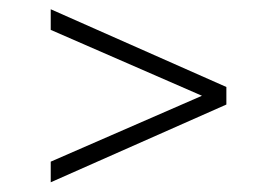

<svg xmlns="http://www.w3.org/2000/svg" viewBox="-20 -582 584 405"><path d="M87 -197.5V-241L406 -380L87 -519V-562.5L457.5 -398.5V-361.5Z"/></svg>

Font: Encode Sans Semi Expanded ExtraLight
Style: Regular
Weight: 200
Width: 6
Designer: Multiple Designers
Foundry: Impallari Type
Version: Version 3.000; ttfautohint (v1.8.3) -l 8 -r 50 -G 200 -x 14 